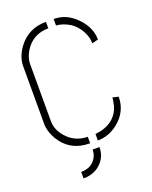

<svg xmlns="http://www.w3.org/2000/svg" viewBox="-157 -774 818 1030"><g transform="rotate(-20 252.0 -259.0)"><path d="M137.7 169.9V132.8Q199.2 132.8 225.6 85Q236.3 64.5 236.3 41H275.4Q275.4 101.6 229.5 139.6Q192.4 169.9 137.7 169.9ZM39.1 -176.8V-505.9Q39.1 -561.5 80.1 -615.2Q137.7 -688.5 235.4 -688.5V-651.4Q144.5 -651.4 98.6 -574.2Q78.1 -538.1 78.1 -505.9V-176.8Q78.1 -128.9 117.2 -85Q163.1 -33.2 235.4 -32.2V4.9Q121.1 4.9 65.4 -88.9Q39.1 -134.8 39.1 -176.8ZM279.3 4.9V-32.2Q279.3 -32.2 315.4 -38.1Q399.4 -61.5 422.9 -135.7Q424.8 -143.6 429.7 -167Q431.6 -184.6 431.6 -185.5L464.8 -177.7Q464.8 -92.8 395.5 -37.1Q342.8 4.9 279.3 4.9ZM279.3 -651.4V-688.5Q354.5 -689.5 413.1 -626Q464.8 -570.3 464.8 -503.9L429.7 -495.1Q429.7 -505.9 428.7 -511.7Q426.8 -524.4 422.9 -537.1Q412.1 -568.4 393.1 -591.8Q374 -615.2 355 -626.5Q335.9 -637.7 318.4 -643.6Q300.8 -649.4 290 -650.4Z"/></g></svg>

Font: Post No Bills Jaffna Light
Style: Regular
Weight: 300
Designer: Kosala Senevirathne, Siva Puranthara, Lasantha Premarathna, Tharique Azeez
Foundry: Mooniak
Version: Version 1.220 ; ttfautohint (v1.6)